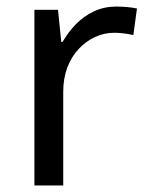

<svg xmlns="http://www.w3.org/2000/svg" viewBox="-20 -566 453 586"><path d="M335 -546Q350 -546 367.5 -544.5Q385 -543 398 -540L387 -459Q374 -462 358.5 -464Q343 -466 329 -466Q298 -466 270 -453Q242 -440 220 -416.5Q198 -393 185.5 -360Q173 -327 173 -286V0H85V-536H157L167 -438H171Q188 -468 212 -492.5Q236 -517 267 -531.5Q298 -546 335 -546Z"/></svg>

Font: hexutelugu05
Style: Book
Weight: 400
Designer: Jelle Bosma - Monotype Design Team
Foundry: Monotype Imaging Inc.
Version: Version 2.003